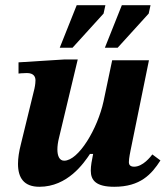

<svg xmlns="http://www.w3.org/2000/svg" viewBox="-20 -704 645 736"><path d="M131 12C239 12 301 -78 325 -114H337C332 -90 328 -68 328 -50C328 -12 349 12 418 12C518 12 561 -36 595 -89L564 -112C557 -103 528 -65 494 -65C478 -65 474 -74 474 -82C474 -97 480 -125 480 -125L551 -473H410L377 -316C354 -210 281 -88 226 -88C208 -88 200 -106 200 -131C200 -144 202 -159 206 -175L278 -476H226L51 -465V-422C51 -422 66 -424 83 -424C110 -424 116 -409 116 -396C116 -381 112 -364 112 -364L60 -151C53 -124 49 -98 49 -76C49 -23 71 12 131 12ZM258 -521 377 -652 384 -684H274L209 -521ZM431 -521 550 -652 557 -684H447L382 -521Z"/></svg>

Font: STIX Two Text
Style: Bold Italic
Weight: 700
Italic angle: -12°
Designer: Ross Mills, John Hudson & Paul Hanslow, Tiro Typeworks Ltd; with prior portions MicroPress Inc. and Coen Hoffman, Elsevi
Foundry: Tiro Typeworks Ltd
Version: Version 2.13 b171